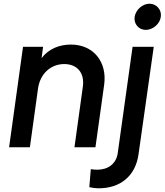

<svg xmlns="http://www.w3.org/2000/svg" viewBox="-20 -793 887 1034"><path d="M29 0H141L185 -318C197 -398 255 -448 326 -448C396 -448 437 -400 426 -325L381 0H494L541 -337C558 -461 482 -553 362 -553C298 -553 241 -529 204 -480L212 -541H104ZM461 215C472 218 495 221 512 221C625 221 709 158 726 38L808 -541H694L614 32C606 89 562 121 504 121C494 121 481 120 469 118ZM705 -702C700 -664 727 -632 765 -632C803 -632 841 -664 846 -702C852 -740 823 -773 785 -773C747 -773 711 -740 705 -702Z"/></svg>

Font: Mluvka SemiBold
Style: Italic
Weight: 600
Italic angle: -8°
Designer: Modified by Jiří Krblich, Original typeface by Gumpita Rahayu
Foundry: Gumpita Rahayu & Jiří Krblich
Version: Version 2.000;Glyphs 3.1.1 (3134)